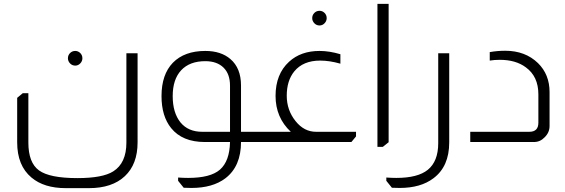

<svg xmlns="http://www.w3.org/2000/svg" viewBox="-20 -736 2928 995"><path d="M370 -472Q385 -472 396 -461Q407 -450 407 -434Q407 -419 396 -407.5Q385 -396 370 -396Q354 -396 343 -407.5Q332 -419 332 -434Q332 -450 343 -461Q354 -472 370 -472ZM693 -460V2Q693 115 627 177Q561 239 441 239H321Q208 239 143 184Q69 122 69 2V-229L98 -253H127V3Q127 107 182 147Q237 187 381 187Q512 187 567 152Q635 109 635 3V-460Z M1042 0Q925 0 867 -72Q817 -134 817 -238Q817 -350 876 -411Q936 -472 1044 -472Q1125 -472 1174 -430Q1229 -383 1229 -293V-53H1262V0H1229Q1229 126 1148 188Q1082 238 972 238Q950 238 932 237L903 201V184Q930 186 955 186Q1071 186 1120 143Q1170 99 1172 0ZM1172 -292Q1172 -352 1139 -385Q1105 -419 1044 -419Q963 -419 919 -372Q875 -325 875 -238Q875 -152 915 -102Q955 -53 1028 -53H1172Z M1636 -680Q1651 -680 1662 -669Q1673 -658 1673 -642Q1673 -627 1662 -615.5Q1651 -604 1636 -604Q1620 -604 1609 -615.5Q1598 -627 1598 -642Q1598 -658 1609 -669Q1620 -680 1636 -680ZM1487 -53Q1408 -127 1408 -239Q1408 -352 1478 -416Q1539 -472 1636 -472Q1687 -472 1744 -455V-406Q1688 -422 1639 -422Q1551 -422 1505 -366Q1466 -318 1466 -240Q1466 -165 1512 -108Q1556 -53 1618 -53H1825V-29L1801 0H1254V-53Z M1994 -716V1L1964 25H1936V-716Z M2308 -460V2Q2308 127 2226 188Q2160 238 2051 238Q2029 238 2011 237L1982 201V184Q2009 186 2034 186Q2145 186 2197 144Q2251 100 2251 6V-460Z M2518 -466Q2558 -473 2598 -473Q2702 -473 2768 -409Q2828 -350 2828 -259V-83Q2828 -49 2802 -24Q2779 0 2747 0H2417V-53H2723Q2770 -53 2770 -100V-247Q2770 -340 2705 -387Q2653 -426 2570 -426Q2542 -426 2518 -422Z"/></svg>

Font: Almarai Light
Style: Regular
Weight: 300
Designer: Boutros International 2019
Foundry: Created by Boutros International 2019
Version: Version 1.10